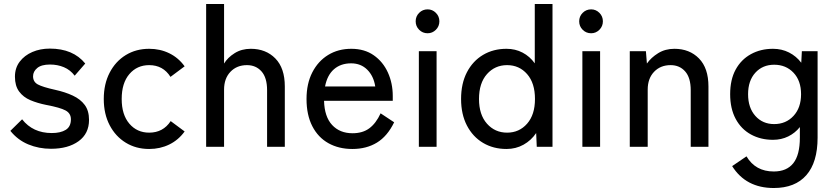

<svg xmlns="http://www.w3.org/2000/svg" viewBox="-20 -737 4193 964"><path d="M236 10Q175 10 122 -12Q69 -34 32 -80L91 -138Q145 -69 240 -69Q284 -69 310 -85Q336 -101 336 -138Q336 -168 309 -182.5Q282 -197 213 -210Q168 -219 132.5 -234Q97 -249 76 -277.5Q55 -306 55 -352Q55 -396 79 -427.5Q103 -459 142.5 -476Q182 -493 230 -493Q347 -493 408 -418L355 -357Q333 -386 301 -399.5Q269 -413 231 -413Q188 -413 167 -395.5Q146 -378 146 -354Q146 -326 170 -313Q194 -300 257 -286Q307 -275 345.5 -257Q384 -239 405.5 -210Q427 -181 427 -135Q427 -66 374.5 -28Q322 10 236 10Z M729 11Q663 11 611.5 -20.5Q560 -52 530.5 -108.5Q501 -165 501 -240Q501 -315 530.5 -372Q560 -429 611.5 -460.5Q663 -492 729 -492Q784 -492 830 -469.5Q876 -447 907 -404L836 -351Q799 -410 729 -410Q668 -410 629.5 -365Q591 -320 591 -240Q591 -161 629.5 -116Q668 -71 729 -71Q799 -71 837 -129L907 -77Q876 -34 830 -11.5Q784 11 729 11Z M1015 0V-717H1105V-418Q1123 -448 1158 -470Q1193 -492 1239 -492Q1315 -492 1362.5 -443.5Q1410 -395 1410 -303V0H1321V-284Q1321 -347 1293 -378.5Q1265 -410 1220 -410Q1169 -410 1137 -376.5Q1105 -343 1105 -287V0Z M1749 11Q1681 11 1629 -18Q1577 -47 1548 -103.5Q1519 -160 1519 -240Q1519 -317 1548 -373.5Q1577 -430 1627.5 -461Q1678 -492 1744 -492Q1810 -492 1856.5 -459.5Q1903 -427 1927.5 -373Q1952 -319 1952 -255V-231H1607Q1609 -151 1647.5 -109.5Q1686 -68 1750 -68Q1801 -68 1834.5 -93Q1868 -118 1891 -168L1959 -123Q1925 -53 1872.5 -21Q1820 11 1749 11ZM1612 -303H1864Q1856 -355 1824 -387Q1792 -419 1743 -419Q1691 -419 1657 -389.5Q1623 -360 1612 -303Z M2083 0V-480H2172V0ZM2127 -570Q2102 -570 2084.5 -587.5Q2067 -605 2067 -630Q2067 -655 2084.5 -672.5Q2102 -690 2127 -690Q2151 -690 2168.5 -672.5Q2186 -655 2186 -630Q2186 -605 2168.5 -587.5Q2151 -570 2127 -570Z M2523 11Q2457 11 2405.5 -19.5Q2354 -50 2324.5 -106.5Q2295 -163 2295 -240Q2295 -318 2324.5 -374.5Q2354 -431 2405.5 -461.5Q2457 -492 2523 -492Q2567 -492 2603.5 -473Q2640 -454 2665 -419V-717H2754V0H2675L2672 -69Q2647 -32 2608.5 -10.5Q2570 11 2523 11ZM2526 -71Q2587 -71 2626.5 -116Q2666 -161 2666 -240Q2666 -320 2626.5 -365Q2587 -410 2526 -410Q2465 -410 2425 -365Q2385 -320 2385 -240Q2385 -161 2425 -116Q2465 -71 2526 -71Z M2904 0V-480H2993V0ZM2948 -570Q2923 -570 2905.5 -587.5Q2888 -605 2888 -630Q2888 -655 2905.5 -672.5Q2923 -690 2948 -690Q2972 -690 2989.5 -672.5Q3007 -655 3007 -630Q3007 -605 2989.5 -587.5Q2972 -570 2948 -570Z M3142 0V-480H3223L3228 -418Q3249 -448 3284.5 -470Q3320 -492 3366 -492Q3442 -492 3489.5 -443.5Q3537 -395 3537 -303V0H3448V-284Q3448 -347 3420 -378.5Q3392 -410 3347 -410Q3296 -410 3264 -376.5Q3232 -343 3232 -287V0Z M3865 207Q3725 207 3656 97L3728 48Q3773 124 3865 124Q3930 124 3963 82.5Q3996 41 3996 -46V-99Q3972 -69 3937.5 -52Q3903 -35 3861 -35Q3799 -35 3750 -62Q3701 -89 3673.5 -140.5Q3646 -192 3646 -264Q3646 -337 3673.5 -387.5Q3701 -438 3750 -465Q3799 -492 3861 -492Q3905 -492 3941.5 -473.5Q3978 -455 4003 -422L4006 -480H4085V-46Q4085 78 4028.5 142.5Q3972 207 3865 207ZM3867 -114Q3926 -114 3964 -155Q4002 -196 4002 -264Q4002 -332 3964 -372Q3926 -412 3867 -412Q3809 -412 3772.5 -372Q3736 -332 3736 -264Q3736 -196 3772.5 -155Q3809 -114 3867 -114Z"/></svg>

Font: Zen Kaku Gothic Antique Medium
Style: Regular
Weight: 500
Designer: Yoshimichi Ohira
Foundry: Positype
Version: Version 1.002